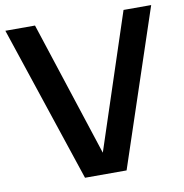

<svg xmlns="http://www.w3.org/2000/svg" viewBox="-82 -818 859 896"><g transform="rotate(-10 347.5 -370.0)"><path d="M249 0 2 -740H142.5L365.5 -56.5H336.5L562 -740H693L446 0Z"/></g></svg>

Font: Encode Sans SC SemiBold
Style: Regular
Weight: 600
Version: Version 3.002